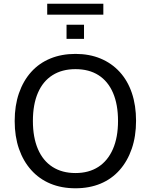

<svg xmlns="http://www.w3.org/2000/svg" viewBox="-20 -1004 811 1033"><path d="M386 9Q311 9 251 -16Q191 -41 148 -89Q105 -137 82 -203.5Q59 -270 59 -353Q59 -436 82 -502.5Q105 -569 147.5 -616.5Q190 -664 250.5 -689Q311 -714 386 -714Q461 -714 521 -689Q581 -664 624 -617Q667 -570 689.5 -503.5Q712 -437 712 -354Q712 -271 689 -204Q666 -137 623.5 -89Q581 -41 521 -16Q461 9 386 9ZM386 -73Q458 -73 509 -106Q560 -139 587.5 -202Q615 -265 615 -353Q615 -442 588 -504.5Q561 -567 510 -599.5Q459 -632 386 -632Q314 -632 262.5 -599.5Q211 -567 184 -504.5Q157 -442 157 -353Q157 -265 184 -202Q211 -139 262.5 -106Q314 -73 386 -73ZM234 -925V-984H536V-925ZM338 -795V-871H432V-795Z"/></svg>

Font: Nunito Sans 12pt Medium
Style: Regular
Weight: 500
Designer: Vernon Adams
Foundry: Vernon Adams
Version: Version 3.101;gftools[0.9.27]